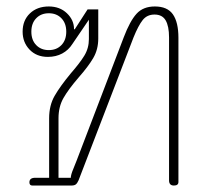

<svg xmlns="http://www.w3.org/2000/svg" viewBox="-20 -574 658 594"><path d="M71 -10Q71 -24 89 -24H132V-208Q132 -248 149 -277.5Q166 -307 199 -347Q227 -379 241 -402Q255 -425 255 -453V-513L204 -438Q192 -419 172.5 -408.5Q153 -398 128 -398Q93 -398 71.5 -420.5Q50 -443 50 -476Q50 -511 72.5 -532.5Q95 -554 131 -554Q165 -554 187 -533Q209 -512 209 -484L211 -483L251 -545H284V-455Q284 -421 268.5 -394.5Q253 -368 223 -334Q192 -298 176.5 -271Q161 -244 161 -208V-24H199Q199 -33 207 -52Q215 -71 217 -77L363 -459Q382 -509 402.5 -531.5Q423 -554 459 -554Q498 -554 515 -529.5Q532 -505 532 -457V-11Q532 0 518 0Q503 0 503 -16V-458Q503 -493 492.5 -511Q482 -529 458 -529Q435 -529 421.5 -512Q408 -495 393 -458L223 -16Q219 -7 214.5 -3.5Q210 0 201 0H80Q71 0 71 -10ZM185 -476Q185 -502 170 -517.5Q155 -533 131 -533Q107 -533 92 -517.5Q77 -502 77 -476Q77 -450 92 -434.5Q107 -419 131 -419Q155 -419 170 -434.5Q185 -450 185 -476Z"/></svg>

Font: Maitree ExtraLight
Style: Regular
Weight: 250
Designer: CadsonDemak Team
Foundry: CadsonDemak
Version: Version 1.002